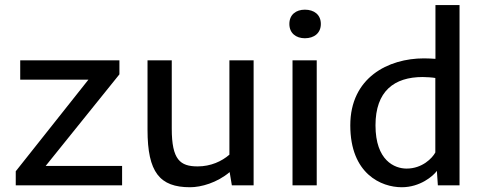

<svg xmlns="http://www.w3.org/2000/svg" viewBox="-20 -747 1957 774"><path d="M61.5 -503.9V-425.8H336.4L43.5 -56.6V0H472.2V-78.1H164.1L461.4 -447.3V-503.9Z M574.7 -503.9V-223.6C574.7 -52.2 624 7.8 746.1 7.8C791 7.8 855 -10.3 905.8 -53.2L914.6 0H1002.4V-503.9H904.8V-123.5C874 -96.7 829.6 -76.2 776.9 -76.2C706.5 -76.2 672.4 -102.5 672.4 -228.5V-503.9Z M1209 -708C1173.3 -708 1146.5 -688 1146.5 -650.4C1146.5 -613.3 1173.3 -592.8 1209 -592.8C1246.1 -592.8 1273.4 -613.3 1273.4 -650.4C1273.4 -688 1246.1 -708 1209 -708ZM1256.8 -503.9H1159.2V0H1256.8Z M1735.4 -509.8C1721.2 -510.7 1706.5 -511.7 1689 -511.7C1544.9 -511.7 1392.1 -434.1 1392.1 -241.7C1392.1 -45.9 1517.1 7.8 1599.6 7.8C1673.3 7.8 1726.1 -37.1 1741.2 -58.1L1745.1 0H1832.5V-726.6H1735.4ZM1619.1 -67.4C1570.3 -67.4 1493.7 -100.1 1493.7 -241.7C1493.7 -379.4 1568.8 -436.5 1684.1 -436.5C1699.7 -436.5 1725.1 -434.6 1734.9 -432.6V-132.3C1722.7 -109.4 1682.1 -67.4 1619.1 -67.4Z"/></svg>

Font: Inder
Style: Regular
Weight: 400
Designer: Irina Smirnova
Foundry: Irina Smirnova
Version: Version 1.001